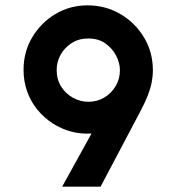

<svg xmlns="http://www.w3.org/2000/svg" viewBox="-20 -700 672 720"><path d="M213.1 0 323.2 -199.3Q283.4 -196.7 246.4 -206.7Q209.5 -216.6 177 -237.7Q144.6 -258.8 120 -288.9Q95.5 -319 81.9 -356.8Q68.3 -394.7 68.3 -438.2Q68.3 -505.7 101.1 -560.5Q133.9 -615.3 188.2 -647.6Q242.4 -679.9 308.4 -679.9Q376 -679.9 431.6 -647.2Q487.1 -614.5 520.2 -559.4Q553.3 -504.2 553.3 -436.6Q553.3 -413.9 548.8 -391Q544.3 -368.1 534.1 -341.7Q523.9 -315.3 504.7 -279.4L357.2 0ZM311.6 -318.3Q344.6 -318.3 371.2 -334.3Q397.9 -350.3 413.8 -377.3Q429.7 -404.4 429.7 -436.6Q429.7 -463.4 415.7 -490.8Q401.8 -518.2 375.5 -537Q349.3 -555.7 310.8 -555.7Q275.4 -555.7 248.8 -538.5Q222.1 -521.4 207.3 -494.7Q192.5 -468.1 192.5 -437.4Q192.5 -402 209.6 -375Q226.8 -348 254.2 -333.1Q281.7 -318.3 311.6 -318.3Z"/></svg>

Font: Atkinson Hyperlegible Mono ExtraLight
Style: Regular
Weight: 200
Monospace: yes
Designer: Elliott Scott, Megan Eiswerth, Linus Boman, Theodore Petrosky, Letters from Sweden
Foundry: Applied Design Works, Letters from Sweden
Version: Version 2.001